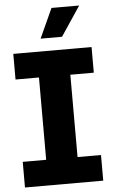

<svg xmlns="http://www.w3.org/2000/svg" viewBox="-61 -972 596 1012"><g transform="rotate(-5 236.5 -465.5)"><path d="M29.3 -707H443.4V-571.3H319.3V-135.7H443.4V0H29.3V-135.7H153.3V-571.3H29.3ZM251 -930.7H397.5L293 -774.4H179.7Z"/></g></svg>

Font: Pretendard GOV ExtraBold
Style: Regular
Weight: 800
Designer: Base glyphs from Inter by Rasmus Andersson; Hangeul glyphs from Noto Sans CJK(Source Han Sans) by Jang Soo-young and Kan
Foundry: Kil Hyung-jin
Version: Version 1.309